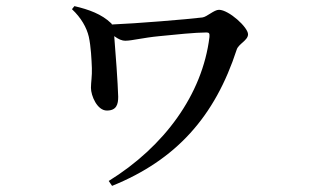

<svg xmlns="http://www.w3.org/2000/svg" viewBox="-20 -549 1040 627"><path d="M223 -529 215 -519C245 -491 263 -459 270 -429C277 -397 279 -354 280 -327C281 -301 277 -280 277 -262C277 -237 297 -188 329 -188C361 -188 366 -209 366 -233C365 -274 357 -385 353 -431C367 -421 377 -416 390 -416C410 -416 448 -426 501 -431C549 -436 620 -443 654 -443C663 -443 665 -440 664 -428C641 -240 516 -70 335 42L346 58C556 -27 682 -169 753 -387C759 -406 790 -417 790 -437C790 -460 727 -517 695 -517C679 -517 656 -494 641 -492C593 -486 422 -472 345 -469C346 -470 344 -472 343 -473C312 -503 270 -518 223 -529Z"/></svg>

Font: Noto Serif SC SemiBold
Style: Regular
Weight: 600
Designer: Ryoko NISHIZUKA 西塚涼子 (kana & ideographs); Frank Grießhammer (Latin, Greek & Cyrillic); Wenlong ZHANG 张文龙 (bopomofo); San
Foundry: Adobe
Version: Version 2.001;hotconv 1.1.0;makeotfexe 2.6.0